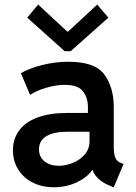

<svg xmlns="http://www.w3.org/2000/svg" viewBox="-20 -792 579 820"><path d="M35.2 -150.4Q35.2 -198.7 61.8 -234.9Q88.4 -271 140.4 -290.3Q192.4 -309.6 265.6 -309.6H355.5V-334Q356 -373.5 334.7 -401.6Q313.5 -429.7 256.8 -429.7Q220.7 -429.7 178.5 -417.5Q136.2 -405.3 108.4 -386.7L69.3 -479.5Q105 -500.5 160.4 -514.4Q215.8 -528.3 272.5 -528.3Q386.7 -528.3 426.3 -472.9Q465.8 -417.5 465.8 -335.9V-166Q465.8 -134.3 472.7 -118.2Q479.5 -102.1 497.1 -95.7L507.8 -91.8L465.8 7.8L451.2 2Q419.9 -10.3 400.9 -28.1Q381.8 -45.9 375.5 -66.4H374.5Q352.1 -34.2 307.6 -13.2Q263.2 7.8 210 7.8Q159.7 7.8 119.9 -12.2Q80.1 -32.2 57.6 -68.4Q35.2 -104.5 35.2 -150.4ZM231.4 -84Q258.8 -84 289.3 -95.7Q319.8 -107.4 341.1 -131.3Q362.3 -155.3 362.3 -189.5V-229.5H268.6Q210 -229.5 178.2 -210.4Q146.5 -191.4 146.5 -154.3Q146.5 -121.6 170.2 -102.8Q193.8 -84 231.4 -84ZM267.1 -657.2H271L395 -772.5L442.9 -716.8L281.7 -573.2H256.3L96.2 -716.8L143.1 -772.5Z"/></svg>

Font: Reddit Sans Vanilla SemiBold
Style: Regular
Weight: 600
Designer: Stephen Hutchings
Foundry: Reddit
Version: Version 1.013